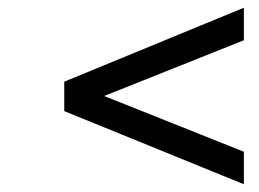

<svg xmlns="http://www.w3.org/2000/svg" viewBox="-20 -591 670 496"><path d="M610 -115 146 -304V-380L610 -571V-487L249 -343L610 -199Z"/></svg>

Font: Overpass
Style: Italic
Weight: 400
Italic angle: -10°
Designer: Delve Withrington, Dave Bailey, Thomas Jockin
Foundry: Delve Fonts LLC
Version: Version 4.000